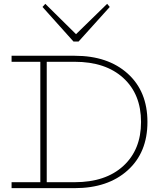

<svg xmlns="http://www.w3.org/2000/svg" viewBox="-20 -975 857 995"><path d="M387.2 -759.8H360.8L200.2 -939L214.8 -955.1L374 -797.9L535.2 -955.1L548.8 -939ZM367.2 -686Q539.1 -686 641.6 -593.8Q744.1 -501.5 744.1 -342.8Q744.1 -184.6 641.6 -92.3Q539.1 0 367.2 0H40V-30.8H189V-654.8H40V-686ZM367.2 -30.8Q527.3 -30.8 619.1 -115Q710.9 -199.2 710.9 -342.8Q710.9 -486.8 619.1 -570.8Q527.3 -654.8 367.2 -654.8H222.2V-30.8Z"/></svg>

Font: BioRhyme ExtraLight
Style: Regular
Weight: 275
Designer: Aoife Mooney
Foundry: Aoife Mooney Type
Version: Version 1.500;PS 001.500;hotconv 1.0.88;makeotf.lib2.5.64775